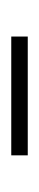

<svg xmlns="http://www.w3.org/2000/svg" viewBox="116 -433 69 341"><g transform="rotate(90 150.5 -262.5)"><path d="M44.9 -248V-277.3H255.9V-248Z"/></g></svg>

Font: Reddit Sans Condensed ExtraLight
Style: Regular
Weight: 250
Version: Version 1.014